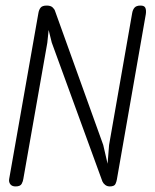

<svg xmlns="http://www.w3.org/2000/svg" viewBox="-20 -670 557 690"><path d="M348 -18 166 -517 148 -590V-650Q162 -650 169 -643.5Q176 -637 178 -630L351 -149L370 -67L375 0Q365 0 358 -5.5Q351 -11 348 -18ZM36 0Q23 0 17 -8Q11 -16 13 -27L118 -623Q120 -635 126 -642.5Q132 -650 148 -650L160 -612L150 -516L64 -28Q63 -19 58 -9.5Q53 0 36 0ZM485 -650Q499 -650 502.5 -641.5Q506 -633 504 -619L400 -25Q399 -18 395 -9Q391 0 374 0L364 -48L372 -149L455 -623Q457 -635 463.5 -642.5Q470 -650 485 -650Z"/></svg>

Font: Edu QLD Beginners
Style: Regular
Weight: 400
Designer: Tina and Corey Anderson
Foundry: Google for Education
Version: Version 1.001